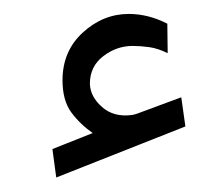

<svg xmlns="http://www.w3.org/2000/svg" viewBox="-20 -796 312 270"><path d="M110.4 -608.9Q92.8 -621.1 80.3 -637.9Q67.9 -654.8 67.9 -683.1Q67.9 -724.1 96.4 -750.2Q125 -776.4 161.1 -776.4Q188.5 -776.4 215.3 -762.7L215.8 -721.2Q202.1 -728 189.9 -729.7Q177.7 -731.4 166.5 -731.4Q144 -731.4 125.2 -717Q106.4 -702.6 106.4 -678.2Q106.9 -660.2 123.5 -645.5Q140.1 -630.9 165.5 -634.3Q167 -634.3 172.9 -636.2L234.9 -659.2L240.7 -618.2L59.1 -546.4L53.7 -586.4Z"/></svg>

Font: Vazirmatn RD FD Light
Style: Regular
Weight: 300
Designer: Saber Rastikerdar
Foundry: Saber Rastikerdar
Version: Version 33.003